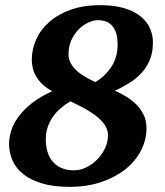

<svg xmlns="http://www.w3.org/2000/svg" viewBox="-20 -707 638 743"><path d="M397.9 -184.1Q397.9 -204.6 386 -222.7Q374 -240.7 353.8 -256.8Q333.5 -272.9 307.1 -287.4Q280.8 -301.8 252 -314.9Q231.4 -302.7 213.9 -287.4Q196.3 -272 183.8 -253.7Q171.4 -235.4 164.3 -214.1Q157.2 -192.9 157.2 -168Q157.2 -143.1 163.3 -121.3Q169.4 -99.6 182.6 -83.3Q195.8 -66.9 216.6 -57.4Q237.3 -47.9 267.1 -47.9Q289.1 -47.9 312.3 -58.6Q335.4 -69.3 354.5 -88.1Q373.5 -106.9 385.7 -131.6Q397.9 -156.2 397.9 -184.1ZM435.1 -534.2Q435.1 -555.2 431.2 -572.5Q427.2 -589.8 418.2 -602.3Q409.2 -614.7 394.5 -621.8Q379.9 -628.9 358.9 -628.9Q340.8 -628.9 320.8 -619.4Q300.8 -609.9 283.9 -592.8Q267.1 -575.7 256.1 -551.5Q245.1 -527.3 245.1 -498Q245.1 -480 252.4 -465.1Q259.8 -450.2 273.2 -437Q286.6 -423.8 305.9 -412.1Q325.2 -400.4 349.1 -389.2Q388.2 -413.1 411.6 -449.5Q435.1 -485.8 435.1 -534.2ZM571.8 -543Q571.8 -504.9 560.1 -476.1Q548.3 -447.3 528.3 -425.3Q508.3 -403.3 481.4 -386.5Q454.6 -369.6 424.8 -356Q444.8 -347.2 466.3 -334.5Q487.8 -321.8 505.9 -304.2Q523.9 -286.6 535.4 -263.7Q546.9 -240.7 546.9 -210.9Q546.9 -166 525.9 -125Q504.9 -84 466.1 -52.7Q427.2 -21.5 372.3 -2.7Q317.4 16.1 249 16.1Q188 16.1 144 3.2Q100.1 -9.8 71.3 -32.2Q42.5 -54.7 28.8 -85.2Q15.1 -115.7 15.1 -150.9Q15.1 -174.3 23.4 -201.2Q31.7 -228 51 -254.6Q70.3 -281.2 102.3 -306.9Q134.3 -332.5 182.1 -354Q157.2 -367.7 141.8 -383.3Q126.5 -398.9 117.9 -414.8Q109.4 -430.7 106.2 -446.3Q103 -461.9 103 -476.1Q103 -515.6 119.6 -553.5Q136.2 -591.3 169.2 -620.8Q202.1 -650.4 252 -668.7Q301.8 -687 368.2 -687Q423.3 -687 461.9 -675Q500.5 -663.1 524.9 -643.1Q549.3 -623 560.5 -597.2Q571.8 -571.3 571.8 -543Z"/></svg>

Font: Charis SIL CyrE
Style: Bold Italic
Weight: 700
Italic angle: -11°
Foundry: SIL International
Version: Version 5.000